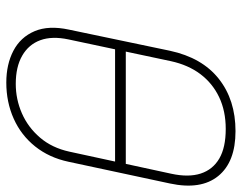

<svg xmlns="http://www.w3.org/2000/svg" viewBox="-99 -657 767 609"><g transform="rotate(90 284.5 -352.5)"><path d="M137 -368 131 -334H499L505 -368ZM141 -508 74 -188Q60 -123 79 -78.5Q98 -34 141 -11.5Q184 11 242 11Q304 11 356.5 -12.5Q409 -36 444.5 -80.5Q480 -125 493 -186L562 -508Q583 -606 538.5 -661Q494 -716 396 -716Q297 -716 230 -663Q163 -610 141 -508ZM105 -186 174 -511Q186 -566 215 -604.5Q244 -643 288 -664Q332 -685 389 -685Q448 -685 483 -664.5Q518 -644 530.5 -605.5Q543 -567 531 -512L461 -189Q449 -134 416.5 -96Q384 -58 339.5 -38.5Q295 -19 246 -19Q192 -19 156.5 -39.5Q121 -60 107.5 -97Q94 -134 105 -186Z"/></g></svg>

Font: Advent Pro ExtraLight
Style: Italic
Weight: 250
Italic angle: -12°
Version: Version 3.000